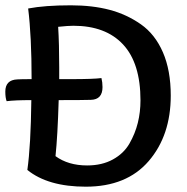

<svg xmlns="http://www.w3.org/2000/svg" viewBox="-34 -693 705 723"><path d="M185 -592Q189 -527 189 -439V-395H234Q317 -395 348 -399Q352 -383 352 -365Q352 -318 308 -317Q279 -316 187 -316Q183 -181 175 -105Q223 -70 294 -70Q350 -70 391 -92.5Q432 -115 453.5 -152.5Q475 -190 485 -230.5Q495 -271 495 -315Q495 -455 429.5 -525.5Q364 -596 242 -596Q223 -596 185 -592ZM69 -53Q82 -145 84 -316Q22 -316 -9 -312Q-14 -325 -14 -348Q-14 -392 31 -394Q44 -395 85 -395Q85 -557 72 -661Q135 -673 233 -673Q314 -673 378.5 -656Q443 -639 496.5 -601.5Q550 -564 579.5 -496Q609 -428 609 -333Q609 -183 526 -86.5Q443 10 289 10Q147 10 69 -53Z"/></svg>

Font: Overlock
Style: Bold
Weight: 700
Designer: Dario Muhafara
Foundry: Dario Manuel Muhafara
Version: Version 1.002